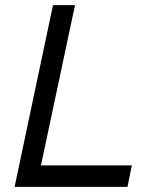

<svg xmlns="http://www.w3.org/2000/svg" viewBox="-20 -730 621 750"><path d="M37 0 187 -710H273L140 -84H495L478 0Z"/></svg>

Font: Geist Regular
Style: Italic
Weight: 400
Italic angle: -12°
Designer: Basement.studio, Andrés Briganti, Mateo Zaragoza
Foundry: Basement.studio, Vercel, Andrés Briganti, Guido Ferreyra, Mateo Zaragoza
Version: Version 1.500; ttfautohint (v1.8.4.7-5d5b)